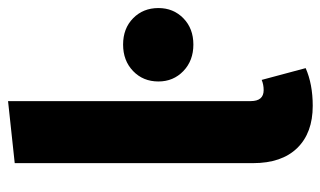

<svg xmlns="http://www.w3.org/2000/svg" viewBox="-184 -616 816 489"><g transform="rotate(-90 224.5 -371.0)"><path d="M200 17Q131 17 92.5 -22.5Q54 -62 54 -135V-742L212 -759V-141Q212 -108 240 -108Q254 -108 266 -113L296 -1Q255 17 200 17ZM449 -376Q449 -338 423 -312.5Q397 -287 356 -287Q315 -287 288.5 -312.5Q262 -338 262 -376Q262 -415 288.5 -440.5Q315 -466 356 -466Q397 -466 423 -440.5Q449 -415 449 -376Z"/></g></svg>

Font: FiraGO
Style: Bold
Weight: 700
Designer: bBox Type
Foundry: bBox Type GmbH
Version: Version 1.001;PS 001.001;hotconv 1.0.88;makeotf.lib2.5.64775